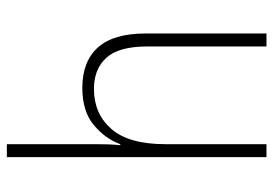

<svg xmlns="http://www.w3.org/2000/svg" viewBox="-139 -661 800 562"><g transform="rotate(-90 261.0 -380.0)"><path d="M120 -504Q120 -481 119.5 -464.5Q119 -448 117 -428H120Q136 -472 176 -505.5Q216 -539 285 -539Q362 -539 403 -493.5Q444 -448 444 -354V0H406V-349Q406 -432 373 -468.5Q340 -505 282 -505Q209 -505 164.5 -454Q120 -403 120 -296V0H82V-760H120Z"/></g></svg>

Font: Noto Sans Gujarati SemiCondensed ExtraLight
Style: Regular
Weight: 200
Width: 4
Designer: Jelle Bosma - Monotype Design Team, Universal Thirst
Foundry: Monotype Imaging Inc.
Version: Version 2.106; ttfautohint (v1.8.4.7-5d5b)